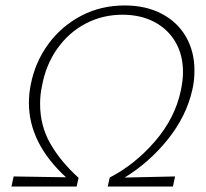

<svg xmlns="http://www.w3.org/2000/svg" viewBox="-20 -684 756 704"><path d="M437 -33 622 -37 614 0H375L382 -32H383L382 -33Q474 -80 548 -165.5Q622 -251 643 -352Q651 -390 651 -419Q651 -483 623 -530.5Q595 -578 545 -604Q495 -630 429 -630Q356 -630 294 -597.5Q232 -565 190 -505.5Q148 -446 134 -369Q127 -337 127 -303Q127 -223 164.5 -157.5Q202 -92 267 -33H268V-32L261 0H22L30 -37L222 -34Q86 -159 86 -307Q86 -341 93 -375Q109 -456 156.5 -521.5Q204 -587 276.5 -625.5Q349 -664 437 -664Q515 -664 573 -633.5Q631 -603 662 -549Q693 -495 693 -426Q693 -387 685 -354Q663 -257 595 -172.5Q527 -88 437 -33Z"/></svg>

Font: Ysabeau Light
Style: Italic
Weight: 300
Italic angle: -12°
Designer: Christian Thalmann (Catharsis Fonts)
Version: Version 0.003